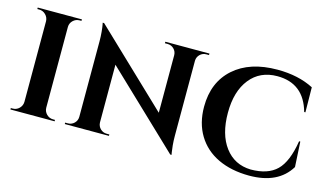

<svg xmlns="http://www.w3.org/2000/svg" viewBox="-85 -988 2182 1274"><g transform="rotate(15 1006.5 -350.5)"><path d="M345.2 -9.8 345.7 0H42V-9.8H54.7Q81.1 -9.8 99.6 -28.3Q118.2 -46.9 118.7 -72.8V-627.4Q117.7 -653.3 99.1 -671.6Q80.6 -689.9 54.7 -689.9H42V-700.2H345.7L345.2 -689.9H332.5Q306.6 -689.9 287.8 -671.9Q269 -653.8 268.6 -627.9V-72.8Q269 -46.9 287.6 -28.3Q306.2 -9.8 332.5 -9.8Z M918.5 -700.2H1221.7L1221.2 -689.9H1203.1Q1177.7 -689.9 1159.9 -672.6Q1142.1 -655.3 1141.1 -630.4V-113.8Q1141.1 -80.6 1144 -48.6Q1147 -16.6 1149.9 -1L1152.8 14.2H1143.6L638.2 -467.3V-70.3Q639.2 -44.9 657 -27.3Q674.8 -9.8 700.2 -9.8H718.8V0H415.5V-9.8H434.1Q459.5 -9.8 477.5 -27.3Q495.6 -44.9 496.1 -70.3V-589.8Q496.1 -623 493.2 -654.3Q490.2 -685.5 487.3 -700.2L484.4 -714.8H494.1L998.5 -233.9V-629.4Q998 -654.8 980.2 -672.4Q962.4 -689.9 937 -689.9H918.5Z M1946.8 -292H1955.1L1964.8 -119.6Q1883.8 14.2 1684.1 14.2Q1561.5 13.7 1470.2 -29.5Q1378.9 -72.8 1328.6 -155.5Q1278.3 -238.3 1278.3 -351.1Q1278.3 -519 1387.7 -616.5Q1497.1 -713.9 1687 -713.9Q1830.6 -713.9 1935.5 -659.7L1937.5 -488.3H1929.2Q1877.9 -671.9 1696.8 -671.9Q1578.1 -671.9 1509.8 -586.2Q1441.4 -500.5 1441.4 -353Q1441.4 -205.1 1506.8 -117.9Q1572.3 -30.8 1684.1 -27.8Q1801.8 -27.8 1862.8 -87.4Q1923.8 -147 1946.8 -292Z"/></g></svg>

Font: Cinzel Decorative Bold
Style: Regular
Weight: 700
Designer: Natanael Gama
Version: Version 1.001;PS 001.001;hotconv 1.0.56;makeotf.lib2.0.21325